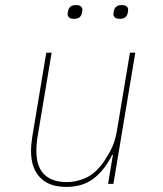

<svg xmlns="http://www.w3.org/2000/svg" viewBox="-20 -723 640 755"><path d="M424 -114H421Q392 -55 349 -21.5Q306 12 240 12Q173 12 137.5 -25Q102 -62 102 -129Q102 -143 103.5 -157.5Q105 -172 107 -186L162 -516H183L128 -187Q123 -159 123 -130Q123 -68 153.5 -37.5Q184 -7 243 -7Q278 -7 313 -21.5Q348 -36 377 -72Q393 -92 412 -126Q431 -160 439 -204L491 -516H512L426 0H405ZM272 -649Q257 -649 251.5 -654.5Q246 -660 246 -667Q246 -670 246.5 -673Q247 -676 248 -681Q253 -703 278 -703Q293 -703 298.5 -697.5Q304 -692 304 -685Q304 -682 303.5 -679Q303 -676 302 -671Q297 -649 272 -649ZM452 -649Q437 -649 431.5 -654.5Q426 -660 426 -667Q426 -670 426.5 -673Q427 -676 428 -681Q433 -703 458 -703Q473 -703 478.5 -697.5Q484 -692 484 -685Q484 -682 483.5 -679Q483 -676 482 -671Q477 -649 452 -649Z"/></svg>

Font: IBM Plex Mono Thin
Style: Italic
Weight: 100
Italic angle: -9°
Monospace: yes
Designer: Mike Abbink, Paul van der Laan, Pieter van Rosmalen
Foundry: Bold Monday
Version: Version 2.3